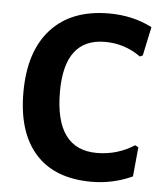

<svg xmlns="http://www.w3.org/2000/svg" viewBox="-49 -697 652 750"><g transform="rotate(5 276.5 -321.5)"><path d="M349 -652Q443 -652 518 -613L494 -500L483 -495Q420 -540 343 -540Q184 -540 184 -331Q184 -105 348 -105Q428 -105 495 -148L508 -141L497 -26Q421 9 337 9Q193 9 117.5 -75Q42 -159 42 -316Q42 -477 122 -564.5Q202 -652 349 -652Z"/></g></svg>

Font: Alegreya Sans SC
Style: Bold
Weight: 700
Designer: Juan Pablo del Peral
Foundry: Huerta Tipografica
Version: Version 2.007